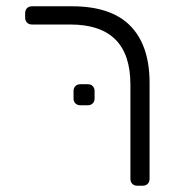

<svg xmlns="http://www.w3.org/2000/svg" viewBox="-20 -591 574 611"><path d="M417 0Q407 0 401 -6Q395 -12 395 -22V-322Q395 -513 204 -513H82Q72 -513 66 -519Q60 -525 60 -535V-549Q60 -559 66 -565Q72 -571 82 -571H209Q334 -571 395 -508.5Q456 -446 456 -327V-22Q456 -12 450 -6Q444 0 434 0ZM236 -256Q226 -256 220 -262Q214 -268 214 -278V-301Q214 -311 220 -317Q226 -323 236 -323H259Q269 -323 275 -317Q281 -311 281 -301V-278Q281 -268 275 -262Q269 -256 259 -256Z"/></svg>

Font: Rubik AZ
Style: Regular
Weight: 300
Designer: Hubert and Fischer
Foundry: Hubert & Fischer
Version: Version 2.000